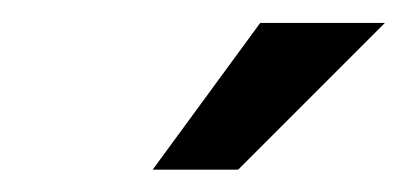

<svg xmlns="http://www.w3.org/2000/svg" viewBox="-20 -742 361 170"><path d="M210.4 -721.7H320.8L190.9 -591.8H115.2Z"/></svg>

Font: RobotoCondensed-Italic
Style: Italic
Weight: 400
Designer: Google
Version: Version 1.200311; 2013